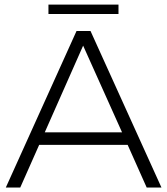

<svg xmlns="http://www.w3.org/2000/svg" viewBox="-20 -838 748 858"><path d="M701.5 0H635.5L550.5 -190.5H155L70.5 0H6L322 -699.5H384.5ZM525.5 -246.5 351.5 -634 180 -246.5ZM509.5 -775.5H196.5V-817.5H509.5Z"/></svg>

Font: Argentum Novus Light
Style: Regular
Weight: 300
Designer: Julieta Ulanovsky (font) & Cristiano Sobral (main changes)
Foundry: Julieta Ulanovsky (font) & Cristiano Sobral (main changes)
Version: Version 3.00;November 27, 2020;FontCreator 13.0.0.2655 64-bi